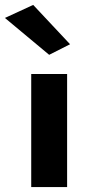

<svg xmlns="http://www.w3.org/2000/svg" viewBox="-62 -761 358 781"><path d="M65 -460V0H211V-460ZM-42 -688 138 -538 223 -581 73 -741Z"/></svg>

Font: Jost
Style: Bold
Weight: 700
Version: Version 3.710